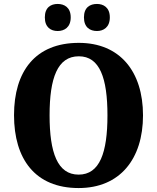

<svg xmlns="http://www.w3.org/2000/svg" viewBox="-20 -942 795 972"><path d="M471 -785C503 -785 536 -803 536 -854C536 -905 503 -922 471 -922C436 -922 405 -905 405 -854C405 -803 436 -785 471 -785ZM272 -785C305 -785 338 -803 338 -854C338 -905 305 -922 272 -922C238 -922 207 -905 207 -854C207 -803 238 -785 272 -785ZM378 10C587 10 704 -137 704 -358C704 -580 587 -725 379 -725C158 -725 51 -580 51 -359C51 -137 158 10 378 10ZM378 -58C271 -58 231 -169 231 -358C231 -547 271 -657 379 -657C485 -657 524 -547 524 -358C524 -169 485 -58 378 -58Z"/></svg>

Font: Noto Serif Devanagari SemiCondensed ExtraBold
Style: Regular
Weight: 800
Width: 4
Designer: Universal Thirst, Indian Type Foundry and the Monotype Design Team
Foundry: Monotype Imaging Inc.
Version: Version 2.004